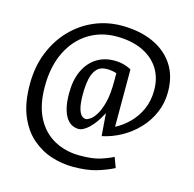

<svg xmlns="http://www.w3.org/2000/svg" viewBox="-116 -782 1059 1050"><g transform="rotate(15 413.5 -256.5)"><path d="M385 151Q325.1 151 264.5 131.7Q203.9 112.4 153.6 68.8Q103.3 25.1 73.1 -47.1Q42.8 -119.4 42.8 -225Q42.8 -324.7 75.3 -405.3Q107.7 -486 163.8 -544Q219.9 -602 292.7 -632.9Q365.4 -663.9 446.7 -663.9Q546.3 -663.9 622.2 -630.6Q698 -597.4 740.8 -533.9Q783.7 -470.4 783.7 -378.8Q783.7 -315.8 760.4 -261.4Q737.1 -206.9 696.7 -164.2Q656.3 -121.4 604.5 -92.6Q552.8 -63.7 495.6 -51.8L486.3 -171.2L485.7 -179.4Q454.1 -118.6 421.2 -87.8Q388.4 -56.9 362.3 -56.9Q344.3 -56.9 326.4 -65.5Q308.6 -74.1 294.3 -94.3Q280 -114.6 271.5 -148.6Q262.9 -182.6 262.9 -232.9Q262.9 -307.4 287.4 -360Q311.8 -412.7 355.5 -440.8Q399.1 -468.9 456.5 -468.9Q484.9 -468.9 509.7 -462.4Q534.4 -455.9 553.3 -444.9V-120.1Q594.6 -141.5 629.7 -176.5Q664.9 -211.5 686.6 -259.7Q708.3 -307.9 708.3 -368Q708.3 -439.1 674.9 -491Q641.4 -542.8 580 -571.1Q518.6 -599.4 434.3 -599.4Q345.8 -599.4 275.8 -555.6Q205.8 -511.8 165.5 -429.7Q125.2 -347.7 125.2 -233.7Q125.2 -128 161.8 -58Q198.4 11.9 262.4 46.8Q326.3 81.7 407.7 81.7Q477.7 81.7 520.6 68.5Q563.5 55.2 593.7 39.3L615.2 97Q572.4 119 518.4 135Q464.4 151 385 151ZM386.9 -119.6Q396.4 -119.6 412.6 -130.7Q428.7 -141.7 445 -168.6Q461.3 -195.5 472.8 -241.4Q484.2 -287.3 484.2 -357V-404.8Q472.7 -409 458.6 -411.4Q444.4 -413.7 428.7 -413.7Q392.2 -413.7 372.1 -391.5Q352 -369.4 344.5 -331.8Q337 -294.1 337 -246.7Q337 -196.6 344.4 -168.7Q351.7 -140.8 363.2 -130.2Q374.7 -119.6 386.9 -119.6Z"/></g></svg>

Font: Ancizar Sans Thin
Style: Regular
Weight: 100
Designer: Cesar Puertas, Viviana Monsalve, Julian Moncada, Julian Prieto, Jose Castro, Mariel Hernandez, Felipe Aragon, Sara Alarc
Version: Version 8.100